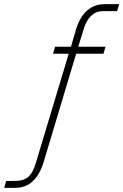

<svg xmlns="http://www.w3.org/2000/svg" viewBox="-190 -743 596 929"><path d="M-169.5 166 -160.5 133 -108.5 132Q-72.5 131 -51.2 111.2Q-30 91.5 -16.5 45L142.5 -483H66.5L76.5 -517H153.5L178.5 -603Q197.5 -663 232.5 -693Q267.5 -723 317.5 -723H386.5L376.5 -689H303.5Q274.5 -689 251.2 -666.8Q228 -644.5 216.5 -607L188.5 -517H320.5L310.5 -483H178.5L21.5 40Q3.5 100 -30.5 133Q-64.5 166 -118.5 166Z"/></svg>

Font: Public Sans Thin Thin
Style: Italic
Weight: 250
Italic angle: -8°
Version: Version 2.001